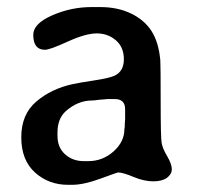

<svg xmlns="http://www.w3.org/2000/svg" viewBox="-20 -513 556 538"><path d="M214.8 -61.5H227.5Q267.6 -61.5 298.1 -88.6Q328.6 -115.7 328.6 -151.4L329.6 -157.7V-164.1L330.6 -179.2V-207Q330.6 -235.4 301.8 -235.4H279.8L276.4 -234.9L257.3 -233.4Q243.7 -231.4 237.8 -231.4Q198.2 -231.4 164.6 -201.7Q141.1 -180.7 141.1 -142.1V-132.3Q141.1 -99.6 162.4 -80.6Q183.6 -61.5 214.8 -61.5ZM106 -373.5Q73.2 -373.5 73.2 -415.5Q73.2 -446.8 126.2 -470Q179.2 -493.2 236.3 -493.2H260.7Q310.1 -493.2 347.7 -474.9Q385.3 -456.5 405 -425.3Q424.8 -394 429.2 -343.8Q430.2 -332 430.2 -230Q430.2 -127.9 432.9 -112.5Q435.5 -97.2 448.5 -75.2Q461.4 -53.2 461.4 -39.1Q461.4 -24.9 448 -14.9Q434.6 -4.9 409.2 -4.9Q383.8 -4.9 354 -17.3Q324.2 -29.8 310.5 -29.8Q309.1 -29.8 261.7 -12.5Q214.4 4.9 181.6 4.9H170.9Q116.2 4.9 77.9 -29.8Q39.6 -64.5 39.6 -128.4Q39.6 -192.4 81.5 -228.3Q123.5 -264.2 183.6 -277.3Q201.7 -281.2 243.7 -287.6Q285.6 -293.9 300.8 -300.8Q327.1 -313 327.1 -346.9Q327.1 -380.9 304.7 -400.1Q282.2 -419.4 251.2 -419.4Q220.2 -419.4 169.9 -396.5Q119.6 -373.5 106 -373.5Z"/></svg>

Font: Averia Gruesa Libre
Style: Regular
Weight: 500
Italic angle: -1.70001°
Version: Version 1.001